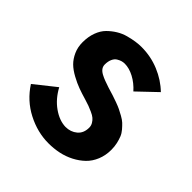

<svg xmlns="http://www.w3.org/2000/svg" viewBox="-156 -685 820 820"><g transform="rotate(45 253.5 -275.0)"><path d="M185.1 -397Q185.1 -385.7 191.4 -376.7Q197.8 -367.7 210.4 -360.8Q223.1 -354 235.6 -349.4Q248 -344.7 265.6 -338.9Q270 -337.4 272 -336.9Q292.5 -330.6 303 -327.4Q313.5 -324.2 332.8 -317.1Q352.1 -310.1 362.5 -304.9Q373 -299.8 388.9 -291Q404.8 -282.2 413.8 -273.7Q422.9 -265.1 433.6 -252.7Q444.3 -240.2 449.7 -226.8Q455.1 -213.4 459 -196Q462.9 -178.7 462.9 -159.2Q462.9 -125.5 451.2 -96.9Q439.5 -68.4 419.2 -48.8Q398.9 -29.3 372.1 -15.4Q345.2 -1.5 315.2 4.9Q285.2 11.2 252.9 11.2Q186.5 11.2 123.3 -21.5Q60.1 -54.2 21 -115.2L116.2 -190.9Q141.1 -144.5 179.2 -117.7Q217.3 -90.8 254.9 -89.8Q285.6 -89.8 307.4 -107.9Q329.1 -126 329.1 -159.2Q329.1 -171.4 323 -181.6Q316.9 -191.9 308.8 -198.7Q300.8 -205.6 285.6 -212.4Q270.5 -219.2 260.5 -222.9Q250.5 -226.6 232.9 -231.9Q202.6 -240.7 180.7 -248.8Q158.7 -256.8 132.6 -271Q106.4 -285.2 89.8 -301.5Q73.2 -317.9 62 -342.5Q50.8 -367.2 50.8 -397Q50.8 -430.7 60.8 -457.8Q70.8 -484.9 87.9 -502Q105 -519 125 -531.2Q145 -543.5 167.7 -549.6Q190.4 -555.7 208.5 -558.3Q226.6 -561 243.2 -561Q299.8 -561 350.3 -540Q400.9 -519 438 -482.9L353 -401.9Q328.6 -429.2 299.3 -444.6Q270 -460 243.2 -460Q234.4 -460 225.8 -457.5Q217.3 -455.1 207.3 -449Q197.3 -442.9 191.2 -429.4Q185.1 -416 185.1 -397Z"/></g></svg>

Font: Junction Bold
Style: Bold
Weight: 700
Designer: Caroline Hadilaksono
Foundry: Caroline Hadilaksono
Version: Version 001.001